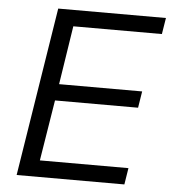

<svg xmlns="http://www.w3.org/2000/svg" viewBox="-51 -752 712 799"><g transform="rotate(5 305.0 -352.5)"><path d="M48 0 160 -705H610L599 -637H229L191 -392H538L527 -323H180L139 -69H509L498 0Z"/></g></svg>

Font: Mulish
Style: Italic
Weight: 400
Italic angle: -9°
Designer: Vernon Adams
Foundry: Vernon Adams
Version: Version 3.603; ttfautohint (v1.8.3)